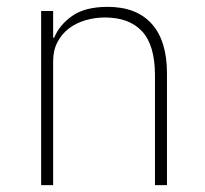

<svg xmlns="http://www.w3.org/2000/svg" viewBox="-20 -540 599 560"><path d="M100 0V-508H135V-430H138Q153 -467 190.5 -493.5Q228 -520 294 -520Q378 -520 422.5 -470.5Q467 -421 467 -326V0H432V-320Q432 -408 394.5 -448.5Q357 -489 286 -489Q257 -489 229.5 -481Q202 -473 181 -457Q160 -441 147.5 -417Q135 -393 135 -361V0Z"/></svg>

Font: IBM Plex Sans Hebrew ExtLt
Style: Regular
Weight: 200
Designer: Mike Abbink, Paul van der Laan, Pieter van Rosmalen, Yanek Iontef
Foundry: Bold Monday
Version: Version 1.3